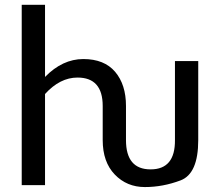

<svg xmlns="http://www.w3.org/2000/svg" viewBox="-20 -757 894 785"><path d="M296.9 -439.9Q225.1 -439.9 164.1 -372.6V0H68.8V-737.3H164.1V-442.4Q235.4 -515.6 320.8 -515.6Q406.2 -515.6 450.7 -463.4Q495.1 -411.1 495.1 -323.7V-184.1Q495.1 -64.5 595.7 -64.5Q696.3 -64.5 695.3 -184.1V-507.3H790.5V-184.1Q790.5 -46.9 718.3 -19.5Q646 7.8 572.3 7.8Q498.5 7.8 449.2 -43.5Q399.9 -94.7 399.9 -184.1V-323.7Q399.9 -439.9 296.9 -439.9Z"/></svg>

Font: Lato-Medium
Style: Regular
Weight: 500
Designer: Lukasz Dziedzic
Foundry: tyPoland Lukasz Dziedzic
Version: Version 2.006; 2014-01-15